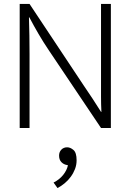

<svg xmlns="http://www.w3.org/2000/svg" viewBox="-20 -650 663 975"><path d="M320 188Q303 185 291.5 173Q280 161 280 140Q280 122 291.5 110Q303 98 321 98Q337 98 353 111.5Q369 125 369 164Q369 187 361 208Q353 229 339.5 247.5Q326 266 308.5 280.5Q291 295 272 305L252 277Q282 262 301 238Q320 214 325 189ZM80 -630H130L405 -216Q428 -182 450 -149Q472 -116 493 -82H495Q493 -120 493 -159Q493 -198 493 -236V-630H543V0H493L227 -396Q200 -436 175.5 -478Q151 -520 129 -562H127Q130 -469 130 -376V0H80Z"/></svg>

Font: Mukta ExtraLight
Style: Regular
Weight: 275
Designer: Girish Dalvi and Yashodeep Gholap
Foundry: Ek Type
Version: Version 2.538;PS 1.002;hotconv 16.6.51;makeotf.lib2.5.65220;